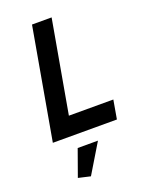

<svg xmlns="http://www.w3.org/2000/svg" viewBox="-170 -764 848 1104"><g transform="rotate(-20 253.5 -212.0)"><path d="M461 -115 441 0H49L169 -680H289L189 -115ZM189 256 115 239 173 77H297Z"/></g></svg>

Font: Inria Sans
Style: Bold Italic
Weight: 700
Italic angle: -10°
Designer: Black Foundry Team
Foundry: Black Foundry
Version: Version 1.2; ttfautohint (v1.8.3)